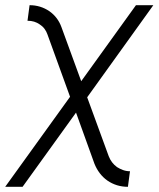

<svg xmlns="http://www.w3.org/2000/svg" viewBox="-27 -520 611 740"><path d="M87 -500 79 -440Q93 -440 104.5 -436.5Q116 -433 126 -426Q137 -419 144.5 -409Q152 -399 156 -387L243 -147L-7 200H60L266 -86L337 111Q345 131 357.5 147.5Q370 164 387 176Q422 200 466 200L474 140Q460 140 447.5 135.5Q435 131 424 124Q413 116 405 105.5Q397 95 392 82L309 -145L564 -500H497L286 -207L210 -415Q196 -454 163 -477Q129 -500 87 -500Z"/></svg>

Font: Unageo
Style: Light-Italic
Weight: 300
Designer: Richard Sepsi
Foundry: Richard Sepsi
Version: Version 2.000